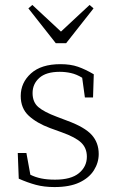

<svg xmlns="http://www.w3.org/2000/svg" viewBox="-20 -745 469 778"><path d="M201 13Q159 13 125.5 4Q92 -5 56 -21L52 -125H87L103 -37Q123 -27 147 -22Q171 -17 203 -17Q268 -17 300 -43.5Q332 -70 332 -110Q332 -145 309 -167Q286 -189 230 -209L183 -226Q129 -246 96.5 -276Q64 -306 64 -356Q64 -410 105.5 -447.5Q147 -485 225 -485Q266 -485 296 -474.5Q326 -464 360 -444L357 -350H324L313 -430Q290 -444 267.5 -449Q245 -454 222 -454Q167 -454 139.5 -429.5Q112 -405 112 -368Q112 -331 135.5 -311Q159 -291 210 -272L252 -256Q323 -230 351.5 -198.5Q380 -167 380 -121Q380 -86 360.5 -55Q341 -24 301.5 -5.5Q262 13 201 13ZM111 -725 227 -617 343 -725 359 -711 248 -570H206L95 -711Z"/></svg>

Font: Source Serif Pro Light
Style: Regular
Weight: 300
Designer: Frank Grießhammer
Foundry: Adobe Systems Incorporated
Version: Version 3.001;hotconv 1.0.111;makeotfexe 2.5.65597